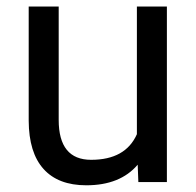

<svg xmlns="http://www.w3.org/2000/svg" viewBox="-20 -548 591 578"><path d="M394.5 -52.2 396.5 0H482.4V-528.3H392.1V-144C369.3 -92.6 323.4 -66.9 254.4 -66.9C189.3 -66.9 156.7 -106.9 156.7 -187V-528.3H66.4V-184.6C66.7 -120.4 81.6 -72 111.1 -39.3C140.5 -6.6 183.4 9.8 239.7 9.8C307.8 9.8 359.4 -10.9 394.5 -52.2Z"/></svg>

Font: Roboto1
Style: rg
Weight: 400
Designer: Google
Version: Version 2.137; 2017